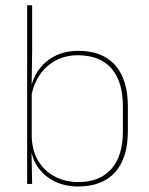

<svg xmlns="http://www.w3.org/2000/svg" viewBox="-20 -684 554 714"><path d="M270 9.5Q220 9.5 180.2 -11Q140.5 -31.5 117 -68.5Q93.5 -105.5 93 -155.5H87L98 -172Q101 -117.5 125.2 -80.8Q149.5 -44 187.8 -25.5Q226 -7 271 -7Q351 -7 394 -55.5Q437 -104 437 -196V-288.5Q437 -381 394.2 -429.8Q351.5 -478.5 269.5 -478.5Q223.5 -478.5 187 -459Q150.5 -439.5 127 -404.5Q103.5 -369.5 96 -323L87 -341.5H92.5Q97.5 -384 120.2 -418.8Q143 -453.5 181.5 -474.2Q220 -495 271.5 -495Q361 -495 408.2 -441.8Q455.5 -388.5 455.5 -288.5V-196Q455.5 -96 407.8 -43.2Q360 9.5 270 9.5ZM81 0V-664.5H99.5V-494.5L97.5 -356L98 -346.5V-138L97 -130.5L99.5 0Z"/></svg>

Font: Anek Gurmukhi Thin
Style: Regular
Weight: 250
Designer: Sarang Kulkarni (Gurmukhi), Yesha Goshar (Latin)
Foundry: Ek Type
Version: Version 1.003